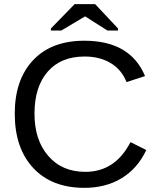

<svg xmlns="http://www.w3.org/2000/svg" viewBox="-20 -894 762 924"><path d="M387 -622Q273 -622 209.5 -549Q146 -476 146 -347Q146 -220 212 -144Q278 -67 391 -67Q534 -67 608 -210L684 -172Q642 -83 565.5 -36.5Q489 10 386 10Q229 10 140 -85.5Q51 -181 51 -347Q51 -511 140 -605Q228 -698 386 -698Q607 -698 678 -528L589 -499Q565 -559 512.5 -590.5Q460 -622 387 -622ZM438 -874 548 -757V-747H497L390 -815H389L275 -747H225V-757L339 -874Z"/></svg>

Font: Libra Sans
Style: Regular
Weight: 400
Foundry: Context Ltd
Version: Version 1.002